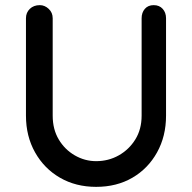

<svg xmlns="http://www.w3.org/2000/svg" viewBox="-20 -721 748 747"><path d="M578 -701Q600 -701 613 -686.5Q626 -672 626 -650V-271Q626 -191 591 -128Q556 -65 495 -29.5Q434 6 354 6Q275 6 213.5 -29.5Q152 -65 116.5 -128Q81 -191 81 -271V-650Q81 -672 96 -686.5Q111 -701 135 -701Q154 -701 169.5 -686.5Q185 -672 185 -650V-271Q185 -218 208.5 -178.5Q232 -139 271 -116.5Q310 -94 354 -94Q402 -94 442 -116.5Q482 -139 506.5 -178.5Q531 -218 531 -271V-650Q531 -672 543.5 -686.5Q556 -701 578 -701Z"/></svg>

Font: Quicksand Light SemiBold
Style: Regular
Weight: 600
Version: Version 3.004